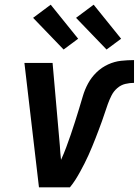

<svg xmlns="http://www.w3.org/2000/svg" viewBox="-20 -798 591 818"><path d="M278 0H146L84 -530H204L235 -177Q236 -162 237 -147Q238 -132 240 -117Q252 -143 262 -170Q272 -197 281.5 -224.5Q291 -252 299.5 -279Q308 -306 316.5 -333.5Q325 -361 333 -388.5Q341 -416 355 -442Q369 -468 391 -489.5Q413 -511 440.5 -523.5Q468 -536 496 -539Q524 -542 551 -542V-445Q533 -445 514 -440.5Q495 -436 479.5 -422.5Q464 -409 455 -391Q446 -373 439.5 -355Q433 -337 427 -318.5Q421 -300 414.5 -282Q408 -264 401 -245.5Q394 -227 387 -209Q380 -191 372.5 -173Q365 -155 357 -137Q349 -119 340 -101.5Q331 -84 321.5 -66.5Q312 -49 301.5 -32.5Q291 -16 278 0ZM434 -587 304 -722 379 -778 496 -633ZM251 -587 121 -722 196 -778 313 -633Z"/></svg>

Font: Lode Term
Style: Bold Italic
Weight: 700
Italic angle: -11°
Monospace: yes
Designer: Belleve Invis
Foundry: Belleve Invis
Version: Version 29.2.0